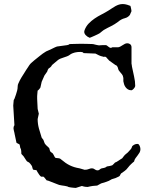

<svg xmlns="http://www.w3.org/2000/svg" viewBox="-20 -925 755 956"><path d="M52.7 -258.3Q52.7 -259.8 52 -262.7Q51.3 -265.6 50.5 -268.8Q49.8 -272 49.1 -274.7Q48.3 -277.3 48.3 -278.8Q47.4 -282.2 47.4 -284.2Q47.4 -286.1 47.4 -288.1Q47.4 -292 48.3 -294.4Q49.3 -296.9 51.8 -301.8L45.9 -399.4L48.3 -426.8Q49.3 -428.2 50.3 -430.2Q51.3 -431.6 51.8 -432.9Q52.2 -434.1 52.7 -435.1Q57.1 -445.3 59.6 -454.6Q62 -463.9 65.4 -474.1Q67.9 -483.9 67.9 -492.7Q67.9 -503.4 71.8 -510.3Q78.1 -524.9 86.2 -538.3Q94.2 -551.8 106 -569.8Q106.9 -571.3 107.9 -573Q108.9 -574.7 109.9 -576.2Q114.3 -582.5 119.4 -590.3Q124.5 -598.1 125 -599.1Q130.9 -607.9 136.5 -612.3Q142.1 -616.7 149.9 -624Q166.5 -636.7 179.2 -647.5Q191.9 -658.2 209.5 -668.9L221.7 -674.3Q226.1 -675.8 231.4 -678.5Q236.8 -681.2 242.7 -684.1Q248.5 -687 253.9 -689.5Q259.3 -691.9 263.7 -693.4L313.5 -700.2Q315.4 -700.2 319.8 -701.7Q324.2 -703.1 326.2 -705.6Q347.2 -706.1 359.9 -706.5Q372.6 -707 383.8 -707Q398.9 -707 413.6 -706.5Q428.2 -706.1 442.9 -705.6Q452.1 -703.1 458 -701.9Q463.9 -700.7 467.3 -700Q470.7 -699.2 472.2 -699.2Q473.6 -699.2 475.1 -699.2Q481 -699.7 484.6 -700Q488.3 -700.2 491.5 -700.2Q494.6 -700.2 498.5 -700.2Q502.4 -700.2 508.8 -700.2Q514.2 -697.3 520.5 -691.9Q526.9 -686.5 532.2 -686.5Q534.2 -686.5 536.1 -688Q538.1 -689.5 539.1 -689.5H567.9Q574.2 -690.4 579.8 -693.6Q585.4 -696.8 591.1 -700.4Q596.7 -704.1 602.1 -706.8Q607.4 -709.5 614.3 -709.5Q622.6 -709.5 628.7 -704.3Q634.8 -699.2 634.8 -689.5V-608.4Q635.3 -606 636.2 -600.6Q637.2 -595.2 637.2 -592.8Q641.6 -569.3 647.5 -544.7Q653.3 -520 653.3 -496.6Q652.8 -493.7 650.9 -490.2Q648.9 -486.8 646.2 -483.9Q643.6 -481 641.1 -478.8Q638.7 -476.6 637.2 -476.6Q637.2 -475.6 633.8 -475.6Q624 -475.6 616.9 -480Q609.9 -484.4 605 -491.2Q600.1 -498 597.7 -505.9Q595.2 -513.7 594.2 -520.5V-536.6Q593.3 -543.5 591.6 -547.6Q589.8 -551.8 587.4 -554.9Q585 -558.1 581.8 -561.5Q578.6 -564.9 574.7 -570.3Q569.3 -575.7 568.4 -582.3Q567.4 -588.9 563 -595.7Q562 -597.7 558.6 -599.6Q555.2 -601.6 554.2 -601.6L522.9 -624Q522.9 -624.5 520.8 -626.7Q518.6 -628.9 516.1 -631.6Q513.7 -634.3 511.5 -636.7Q509.3 -639.2 508.8 -640.1Q503.4 -643.1 502.9 -643.1Q502 -642.1 496.1 -642.1Q492.7 -642.1 492.7 -643.1Q482.4 -645 472.9 -649.4Q463.4 -653.8 455.6 -658.2L396.5 -660.6Q393.1 -664.6 389.6 -665.5Q386.2 -666.5 381.3 -666.5Q364.7 -666.5 353 -663.6Q341.3 -660.6 331.5 -655.3Q331.1 -654.3 330.6 -653.8Q329.6 -652.8 328.6 -652.8Q321.8 -647.5 313.7 -644.5Q305.7 -641.6 297.4 -638.9Q289.1 -636.2 281 -633.1Q272.9 -629.9 266.1 -624L247.6 -608.4Q247.1 -607.4 242.7 -604.2Q238.3 -601.1 237.8 -599.1Q235.4 -593.8 229.5 -589.1Q223.6 -584.5 221.7 -583.5Q217.8 -578.1 216.1 -572Q214.4 -565.9 212.4 -564.9L201.2 -548.8L187.5 -517.6L181.2 -489.3Q180.7 -488.3 179 -485.8Q177.2 -483.4 175 -480.7Q172.9 -478 170.7 -476.1Q168.5 -474.1 167.5 -474.1Q167.5 -473.6 167 -470.2Q166.5 -466.8 166.3 -462.2Q166 -457.5 165.5 -452.9Q165 -448.2 165 -445.8V-432.6L167.5 -382.8L173.3 -358.9L167.5 -332Q167.5 -308.6 173.8 -285.2Q180.2 -261.7 187.5 -239.7Q188.5 -239.3 196.3 -228L201.2 -214.4Q202.6 -210.4 205.6 -206.8Q208.5 -203.1 212.2 -199.7Q215.8 -196.3 219.2 -193.4Q222.7 -190.4 225.1 -187.5Q227.5 -178.7 228.5 -175.3Q229.5 -171.9 230.5 -170.7Q231.4 -169.4 232.9 -168.7Q234.4 -168 237.8 -164.6Q241.2 -163.1 243.4 -159.9Q245.6 -156.7 247.6 -152.8Q249.5 -148.9 251.5 -145Q253.4 -141.1 256.8 -138.7Q266.1 -137.2 272.7 -137Q279.3 -136.7 284.7 -130.9Q296.4 -121.1 306.6 -114Q316.9 -106.9 327.4 -101.8Q337.9 -96.7 349.6 -93Q361.3 -89.4 376 -86.9L401.4 -79.6Q414.1 -79.6 422.1 -83.3Q430.2 -86.9 438 -86.9Q445.3 -86.9 451.7 -81.8Q458 -76.7 465.8 -76.7Q472.2 -76.7 476.3 -80.8Q480.5 -85 486.8 -86.9Q487.8 -86.9 492.9 -87.9Q498 -88.9 499.5 -89.4Q501.5 -89.4 505.9 -91.8Q510.3 -94.2 512.2 -96.2Q528.8 -98.6 533.4 -100.3Q538.1 -102.1 539.1 -102.1Q539.6 -102.5 541.5 -104.2Q543.5 -106 545.7 -108.2Q547.9 -110.4 549.8 -112.5Q551.8 -114.7 552.7 -115.7Q554.7 -115.7 559.1 -118.2Q563.5 -120.6 568.6 -124Q573.7 -127.4 578.9 -130.9Q584 -134.3 587.4 -136.2Q589.8 -137.7 590.8 -139.9Q591.8 -142.1 594.2 -144.5Q601.6 -154.8 608.9 -159.7Q616.2 -164.6 624.5 -174.8Q626.5 -176.8 630.1 -180.9Q633.8 -185.1 634.8 -187.5Q635.3 -188.5 637 -193.6Q638.7 -198.7 640.6 -199.2Q647 -204.6 652.8 -206.5Q658.7 -208.5 665 -208.5Q668.5 -208.5 671.1 -205.6Q673.8 -202.6 675.5 -198.7Q677.2 -194.8 678.2 -190.2Q679.2 -185.5 679.2 -182.6Q679.2 -172.9 674.8 -165.3Q670.4 -157.7 665 -150.9Q659.7 -144 654.5 -137Q649.4 -129.9 647.5 -120.6Q645.5 -119.1 641.1 -115.5Q636.7 -111.8 632.3 -107.4Q627.9 -103 624 -98.9Q620.1 -94.7 619.1 -92.8Q608.4 -78.6 599.6 -73Q590.8 -67.4 583 -61.5Q579.6 -57.1 577.9 -52.5Q576.2 -47.9 570.3 -45.4Q563.5 -41.5 554.9 -38.3Q546.4 -35.2 536.6 -32.7Q521 -22.9 508.8 -19.5Q496.6 -16.1 483.4 -11.7L463.9 -1Q438 0.5 428.2 3.2Q418.5 5.9 416.5 5.9Q400.9 5.4 395.3 3.2Q389.6 1 387.7 1L357.4 10.7Q352.1 10.3 345.9 9.8Q339.8 9.3 334 8.5Q328.1 7.8 323.2 6.6Q318.4 5.4 315.9 3.4Q302.7 0 288.6 -1.5Q274.4 -2.9 261.2 -9.3L225.1 -23.4Q224.1 -24.4 219.2 -25.6Q214.4 -26.9 212.4 -26.9Q198.2 -45.4 196.3 -45.4H184.6Q180.7 -47.9 175.5 -54.9Q170.4 -62 165 -70.8Q165 -76.7 158.4 -78.1Q151.9 -79.6 147 -79.6Q144 -81.1 143.1 -83.7Q142.1 -86.4 141.4 -89.6Q140.6 -92.8 139.6 -96.2Q138.7 -99.6 136.2 -102.1Q135.3 -104.5 131.3 -109.1Q127.4 -113.8 125 -115.7Q121.6 -117.7 119.6 -118.7Q117.7 -119.6 116.2 -120.4Q114.7 -121.1 113.3 -122.8Q111.8 -124.5 109.4 -128.4L97.2 -147L86.4 -158.7Q86.4 -175.8 84 -182.6Q81.5 -189.5 80.6 -189.9Q80.6 -191.9 79.3 -198.5Q78.1 -205.1 77.1 -206.1Q67.4 -210.4 64.9 -212.4Q63 -213.9 62 -214.4ZM400.9 -774.4Q408.2 -793.9 421.6 -807.9Q435.1 -821.8 451.2 -832.8Q467.3 -843.8 485.1 -852.8Q502.9 -861.8 519.5 -872.1Q529.8 -878.4 538.3 -884.3Q546.9 -890.1 555.4 -894.8Q564 -899.4 572.5 -902.1Q581.1 -904.8 590.8 -904.8Q606 -904.8 623 -897.9Q624.5 -897.5 626.5 -896.7Q628.4 -896 629.4 -895.5Q629.9 -894 630.9 -890.1Q631.8 -886.2 632.8 -881.8Q633.8 -877.4 634.3 -873.5Q634.8 -869.6 634.3 -868.2Q633.8 -867.2 633.3 -865.7Q632.8 -864.7 632.3 -863.8Q631.8 -862.8 631.3 -861.8Q628.9 -855 627.2 -851.8Q625.5 -848.6 620.1 -843.8Q614.7 -839.4 610.1 -837.4Q605.5 -835.4 601.1 -834.2Q596.7 -833 592.3 -831.5Q587.9 -830.1 583 -827.1Q580.6 -826.2 575.4 -822.3Q570.3 -818.4 569.3 -817.4Q559.6 -810.1 550.8 -804.7Q542 -799.3 533.2 -794.9Q524.4 -790.5 515.6 -786.1Q506.8 -781.7 497.1 -775.9Q495.6 -774.9 492.4 -772.5Q489.3 -770 485.6 -767.1Q481.9 -764.2 479 -761.7Q476.1 -759.3 475.1 -758.8Q472.7 -757.3 465.8 -753.9Q459 -750.5 451.2 -747.1Q443.4 -743.7 436.5 -740.7Q429.7 -737.8 426.8 -736.8Q423.8 -738.3 423.8 -738.3Q415.5 -741.2 407.5 -749.3Q399.4 -757.3 399.4 -767.1Q399.4 -770.5 400.9 -774.4Z"/></svg>

Font: IM FELL English SC
Style: Regular
Weight: 400
Designer: Igino Marini
Foundry: Igino Marini
Version: 3.00